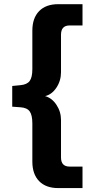

<svg xmlns="http://www.w3.org/2000/svg" viewBox="-20 -831 438 942"><path d="M265.6 91.8Q205.1 91.8 171.9 57.6Q138.7 23.4 138.7 -38.1V-225.6Q138.7 -266.6 125.5 -284.7Q112.3 -302.7 80.1 -304.7L40 -307.6V-409.2L80.1 -413.1Q112.3 -416 125.5 -433.6Q138.7 -451.2 138.7 -492.2V-680.7Q138.7 -742.2 171.9 -776.4Q205.1 -810.5 265.6 -810.5H384.8V-706.1H321.3Q279.3 -706.1 279.3 -660.2V-476.6Q279.3 -434.6 256.8 -400.9Q234.4 -367.2 201.2 -359.4Q234.4 -350.6 256.8 -316.9Q279.3 -283.2 279.3 -242.2V-58.6Q279.3 -13.7 321.3 -13.7H384.8V91.8Z"/></svg>

Font: Min Sans Bold
Style: Regular
Weight: 700
Designer: Jinseong-Kim, NotoSansCJK, Nunito
Foundry: Jinseong-Kim
Version: Version 1.400;Glyphs 3.1.2 (3151)